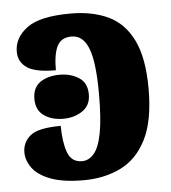

<svg xmlns="http://www.w3.org/2000/svg" viewBox="-45 -592 572 643"><g transform="rotate(-5 241.0 -270.0)"><path d="M211 10Q142 10 100 -6Q58 -22 39.5 -47.5Q21 -73 21 -100Q21 -134 47.5 -156Q74 -178 150 -178Q150 -125 162.5 -89.5Q175 -54 211 -54Q234 -54 251.5 -74.5Q269 -95 278 -143Q287 -191 287 -273Q287 -379 269 -426Q251 -473 212 -473Q177 -473 163.5 -446Q150 -419 150 -365Q81 -365 53 -384.5Q25 -404 25 -438Q25 -485 68.5 -517.5Q112 -550 216 -550Q288 -550 341.5 -525Q395 -500 424.5 -440Q454 -380 454 -276Q454 -169 422.5 -106.5Q391 -44 336 -17Q281 10 211 10ZM161 -201Q122 -201 96 -219.5Q70 -238 70 -275Q70 -314 96 -331.5Q122 -349 161 -349Q198 -349 225.5 -331.5Q253 -314 253 -275Q253 -238 225.5 -219.5Q198 -201 161 -201Z"/></g></svg>

Font: Noto Serif SemiCondensed ExtraBold
Style: Regular
Weight: 800
Width: 4
Designer: Monotype Design Team
Foundry: Monotype Imaging Inc.
Version: Version 2.015